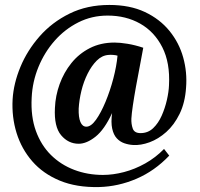

<svg xmlns="http://www.w3.org/2000/svg" viewBox="-20 -657 807 776"><path d="M422 -637Q505 -637 565.5 -608.5Q626 -580 665 -532Q704 -484 720.5 -424.5Q737 -365 732 -303Q728 -242 706 -197Q684 -152 652 -123.5Q620 -95 584.5 -82Q549 -69 518 -71Q500 -72 482.5 -78Q465 -84 452 -98Q439 -112 433.5 -137Q428 -162 433 -200Q402 -133 366 -104.5Q330 -76 298 -76Q256 -76 227 -110.5Q198 -145 202 -221Q204 -270 221 -317Q238 -364 268.5 -402Q299 -440 343 -462.5Q387 -485 443 -485Q465 -485 495.5 -480Q526 -475 559 -464Q553 -430 545 -389Q537 -348 529.5 -306.5Q522 -265 517 -231Q512 -197 511 -178Q510 -156 516.5 -137.5Q523 -119 548 -119Q578 -119 599 -139Q620 -159 633.5 -189.5Q647 -220 654.5 -253Q662 -286 663 -312Q668 -403 636 -466Q604 -529 546.5 -561.5Q489 -594 415 -594Q351 -594 296.5 -566.5Q242 -539 201 -492.5Q160 -446 135.5 -386.5Q111 -327 108 -262Q104 -186 125 -128Q146 -70 186 -30.5Q226 9 280 29.5Q334 50 396 50Q437 50 481 38.5Q525 27 567 3.5Q609 -20 643 -55L664 -28Q605 34 531.5 65.5Q458 97 380 99Q289 101 221.5 73Q154 45 110.5 -5Q67 -55 47 -119.5Q27 -184 31 -256Q35 -320 62.5 -386.5Q90 -453 140 -510Q190 -567 261 -602Q332 -637 422 -637ZM418 -435Q392 -433 371 -412Q350 -391 334 -359Q318 -327 309 -290Q300 -253 298 -218Q297 -183 305 -164Q313 -145 329 -145Q348 -145 368 -173Q388 -201 406.5 -245.5Q425 -290 438 -339.5Q451 -389 455 -432Q449 -434 438 -435Q427 -436 418 -435Z"/></svg>

Font: Lora
Style: Bold Italic
Weight: 700
Italic angle: -3°
Designer: Olga Karpushina, Alexei Vanyashin (Cyrillic)
Foundry: Cyreal
Version: Version 3.004